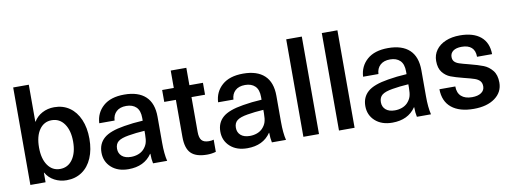

<svg xmlns="http://www.w3.org/2000/svg" viewBox="-59 -1039 3680 1381"><g transform="rotate(-10 1781.0 -348.5)"><path d="M189 -442Q211 -479 250.5 -500Q290 -521 338 -521Q402 -521 449.5 -488Q497 -455 523 -394.5Q549 -334 549 -254Q549 -174 523 -113.5Q497 -53 449 -20.5Q401 12 337 12Q289 12 248.5 -9.5Q208 -31 186 -70H184V0H73V-712H187V-442ZM181 -254Q181 -172 214.5 -124Q248 -76 304 -76Q362 -76 396 -124.5Q430 -173 430 -254Q430 -335 396 -383.5Q362 -432 304 -432Q248 -432 214.5 -384.5Q181 -337 181 -254Z M1059 -324V-134Q1059 -52 1072 0H969Q962 -31 962 -71H960Q904 11 789 11Q711 11 664 -31.5Q617 -74 617 -140Q617 -205 661.5 -244Q706 -283 812 -300Q876 -311 949 -315V-335Q949 -389 922.5 -414.5Q896 -440 850 -440Q804 -440 778 -416Q752 -392 750 -351H638Q642 -427 696.5 -475Q751 -523 850 -523Q952 -523 1005.5 -473Q1059 -423 1059 -324ZM832 -228Q777 -219 754.5 -201Q732 -183 732 -148Q732 -114 755.5 -93.5Q779 -73 822 -73Q849 -73 873 -81.5Q897 -90 914 -107Q934 -128 941.5 -151.5Q949 -175 949 -216V-241Q884 -237 832 -228Z M1428 -92V-3Q1397 6 1364 6Q1283 6 1246.5 -30.5Q1210 -67 1210 -150V-421H1125V-508H1210V-635H1324V-508H1423V-421H1324V-167Q1324 -124 1340 -105.5Q1356 -87 1393 -87Q1415 -87 1428 -92Z M1927 -324V-134Q1927 -52 1940 0H1837Q1830 -31 1830 -71H1828Q1772 11 1657 11Q1579 11 1532 -31.5Q1485 -74 1485 -140Q1485 -205 1529.5 -244Q1574 -283 1680 -300Q1744 -311 1817 -315V-335Q1817 -389 1790.5 -414.5Q1764 -440 1718 -440Q1672 -440 1646 -416Q1620 -392 1618 -351H1506Q1510 -427 1564.5 -475Q1619 -523 1718 -523Q1820 -523 1873.5 -473Q1927 -423 1927 -324ZM1700 -228Q1645 -219 1622.5 -201Q1600 -183 1600 -148Q1600 -114 1623.5 -93.5Q1647 -73 1690 -73Q1717 -73 1741 -81.5Q1765 -90 1782 -107Q1802 -128 1809.5 -151.5Q1817 -175 1817 -216V-241Q1752 -237 1700 -228Z M2067 0V-712H2181V0Z M2327 0V-712H2441V0Z M2986 -324V-134Q2986 -52 2999 0H2896Q2889 -31 2889 -71H2887Q2831 11 2716 11Q2638 11 2591 -31.5Q2544 -74 2544 -140Q2544 -205 2588.5 -244Q2633 -283 2739 -300Q2803 -311 2876 -315V-335Q2876 -389 2849.5 -414.5Q2823 -440 2777 -440Q2731 -440 2705 -416Q2679 -392 2677 -351H2565Q2569 -427 2623.5 -475Q2678 -523 2777 -523Q2879 -523 2932.5 -473Q2986 -423 2986 -324ZM2759 -228Q2704 -219 2681.5 -201Q2659 -183 2659 -148Q2659 -114 2682.5 -93.5Q2706 -73 2749 -73Q2776 -73 2800 -81.5Q2824 -90 2841 -107Q2861 -128 2868.5 -151.5Q2876 -175 2876 -216V-241Q2811 -237 2759 -228Z M3507 -350H3397Q3397 -395 3372 -417.5Q3347 -440 3300 -440Q3260 -440 3238 -424Q3216 -408 3216 -380Q3216 -359 3227.5 -346.5Q3239 -334 3261 -326.5Q3283 -319 3331 -307Q3397 -290 3433.5 -275.5Q3470 -261 3496.5 -228.5Q3523 -196 3523 -140Q3523 -70 3465 -27.5Q3407 15 3310 15Q3206 15 3148.5 -31.5Q3091 -78 3090 -167H3206Q3206 -120 3233.5 -95Q3261 -70 3312 -70Q3355 -70 3379.5 -87Q3404 -104 3404 -133Q3404 -158 3391 -172.5Q3378 -187 3353.5 -195.5Q3329 -204 3276 -217Q3217 -232 3183.5 -245Q3150 -258 3126 -288Q3102 -318 3102 -371Q3102 -416 3127 -450.5Q3152 -485 3197 -504Q3242 -523 3301 -523Q3399 -523 3452.5 -478.5Q3506 -434 3507 -350Z"/></g></svg>

Font: CST
Style: Medium
Weight: 500
Version: Version 1.00